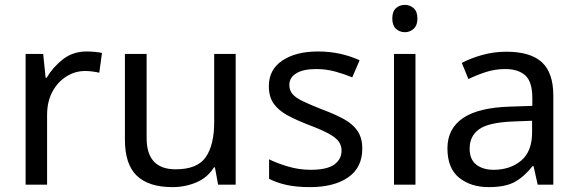

<svg xmlns="http://www.w3.org/2000/svg" viewBox="-20 -757 2369 787"><path d="M335 -546Q350 -546 367.5 -544.5Q385 -543 398 -540L387 -459Q374 -462 358.5 -464Q343 -466 329 -466Q288 -466 252 -443.5Q216 -421 194.5 -380.5Q173 -340 173 -286V0H85V-536H157L167 -438H171Q197 -482 238 -514Q279 -546 335 -546Z M946 -536V0H874L861 -71H857Q831 -29 785 -9.5Q739 10 687 10Q590 10 541 -36.5Q492 -83 492 -185V-536H581V-191Q581 -63 700 -63Q789 -63 823.5 -113Q858 -163 858 -257V-536Z M1465 -148Q1465 -70 1407 -30Q1349 10 1251 10Q1195 10 1154.5 1Q1114 -8 1083 -24V-104Q1115 -88 1160.5 -74.5Q1206 -61 1253 -61Q1320 -61 1350 -82.5Q1380 -104 1380 -140Q1380 -160 1369 -176Q1358 -192 1329.5 -208Q1301 -224 1248 -244Q1196 -264 1159 -284Q1122 -304 1102 -332Q1082 -360 1082 -404Q1082 -472 1137.5 -509Q1193 -546 1283 -546Q1332 -546 1374.5 -536.5Q1417 -527 1454 -510L1424 -440Q1390 -454 1353 -464Q1316 -474 1277 -474Q1223 -474 1194.5 -456.5Q1166 -439 1166 -409Q1166 -387 1179 -371.5Q1192 -356 1222.5 -341.5Q1253 -327 1304 -307Q1355 -288 1391 -268Q1427 -248 1446 -219.5Q1465 -191 1465 -148Z M1640 -737Q1660 -737 1675.5 -723.5Q1691 -710 1691 -681Q1691 -653 1675.5 -639Q1660 -625 1640 -625Q1618 -625 1603 -639Q1588 -653 1588 -681Q1588 -710 1603 -723.5Q1618 -737 1640 -737ZM1683 -536V0H1595V-536Z M2056 -545Q2154 -545 2201 -502Q2248 -459 2248 -365V0H2184L2167 -76H2163Q2128 -32 2089.5 -11Q2051 10 1983 10Q1910 10 1862 -28.5Q1814 -67 1814 -149Q1814 -229 1877 -272.5Q1940 -316 2071 -320L2162 -323V-355Q2162 -422 2133 -448Q2104 -474 2051 -474Q2009 -474 1971 -461.5Q1933 -449 1900 -433L1873 -499Q1908 -518 1956 -531.5Q2004 -545 2056 -545ZM2082 -259Q1982 -255 1943.5 -227Q1905 -199 1905 -148Q1905 -103 1932.5 -82Q1960 -61 2003 -61Q2071 -61 2116 -98.5Q2161 -136 2161 -214V-262Z"/></svg>

Font: Noto Sans Mongolian
Style: Regular
Weight: 400
Designer: Monotype Design Team
Foundry: Monotype Imaging Inc.
Version: Version 3.001; ttfautohint (v1.8.4.7-5d5b)